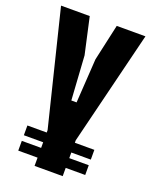

<svg xmlns="http://www.w3.org/2000/svg" viewBox="-148 -881 762 962"><g transform="rotate(20 232.5 -400.0)"><path d="M157.5 0V-44H54.5V-96H157.5V-126H54.5V-178H157.5V-190V-191L7.5 -800H160.5L203.5 -606L218.5 -371H246.5L261.5 -606L304.5 -800H457.5L307.5 -191V-190V-178H411.5V-126H307.5V-96H411.5V-44H307.5V0Z"/></g></svg>

Font: Big Shoulders Display Thin Black
Style: Regular
Weight: 900
Version: Version 2.002